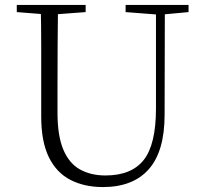

<svg xmlns="http://www.w3.org/2000/svg" viewBox="-20 -743 828 778"><path d="M397 15Q322 15 265.5 -14Q209 -43 178 -106Q147 -169 147 -271V-387Q147 -472 147 -556Q147 -640 145 -723H215Q214 -641 213.5 -557Q213 -473 213 -387V-286Q213 -193 236.5 -137Q260 -81 304 -56.5Q348 -32 407 -32Q513 -32 562.5 -95Q612 -158 612 -303V-723H648L647 -278Q647 -130 583 -57.5Q519 15 397 15ZM48 -694V-723H327V-694L194 -684H175ZM489 -694V-723H744V-694L636 -684H618Z"/></svg>

Font: Noto Serif HK
Style: Regular
Weight: 200
Designer: Ryoko NISHIZUKA 西塚涼子 (kana & ideographs); Frank Grießhammer (Latin, Greek & Cyrillic); Wenlong ZHANG 张文龙 (bopomofo); San
Foundry: Adobe
Version: Version 2.001;hotconv 1.1.0;makeotfexe 2.6.0